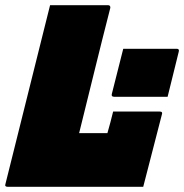

<svg xmlns="http://www.w3.org/2000/svg" viewBox="-51 -720 710 740"><path d="M424 -532H630Q641 -532 638 -521L595 -347H389Q377 -347 380 -358ZM-21 0Q-34 0 -30 -11Q7 -158 43.5 -305.5Q80 -453 117 -600Q123 -625 129.5 -650Q136 -675 142 -700H366Q371 -700 373 -696.5Q375 -693 374 -689Q343 -568 313.5 -448Q284 -328 254 -207H363Q368 -224 374.5 -248.5Q381 -273 385 -290H565Q577 -290 573 -279Q556 -213 537 -139.5Q518 -66 501 0Z"/></svg>

Font: Recursive Mn Lnr St XBk
Style: Italic
Weight: 1000
Italic angle: -15°
Monospace: yes
Version: Version 1.079;hotconv 1.0.112;makeotfexe 2.5.65598; ttfautoh